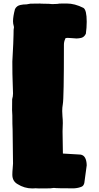

<svg xmlns="http://www.w3.org/2000/svg" viewBox="-20 -893 563 1094"><path d="M201.7 180.7Q192.4 180.7 183.1 179.7Q173.8 180.7 164.6 180.7Q118.7 180.7 79.6 155.8Q50.8 139.2 50.3 103.5Q50.3 85.4 52.2 66.9Q53.7 52.7 54.2 39.1L51.8 -155.8Q50.3 -179.7 50.3 -235.8Q48.8 -250.5 48.8 -265.1Q48.8 -301.3 49.3 -327.6Q54.2 -343.8 54.2 -360.8Q54.2 -372.1 52.2 -423.8Q50.3 -463.4 50.3 -542Q57.1 -665.5 57.1 -694.3L57.6 -723.1Q57.6 -727.1 58.6 -730.7Q59.6 -734.4 59.6 -737.8L58.6 -743.7Q54.2 -757.8 54.2 -771.5Q54.2 -799.3 65.4 -841.3Q75.2 -860.4 96.7 -864.7Q111.3 -868.2 131.8 -868.2Q140.6 -870.1 153.3 -872.1Q161.1 -872.6 200.2 -872.6Q202.1 -873 205.1 -873Q210.4 -873 215.3 -872.1Q271 -871.6 277.3 -869.6Q292 -870.6 302.7 -870.6Q310.5 -870.6 317.4 -872.6Q339.4 -873 360.4 -873Q406.2 -873 455.1 -848.1Q474.1 -836.9 474.1 -769Q474.1 -734.9 469.2 -700.7Q460 -681.6 442.9 -677.2Q428.2 -673.8 415.5 -673.8Q404.3 -673.8 388.7 -675.8Q377.4 -677.2 365.7 -677.2Q358.9 -677.2 352.1 -674.8V-672.4Q344.2 -655.8 344.2 -638.7V-636.7Q344.2 -331.1 337.9 -299.3Q334.5 -280.3 334.5 -260.3Q334.5 -245.1 335.9 -230.5Q337.9 -210.9 337.9 -191.9L336.4 -144.5L338.4 -18.1L438.5 -12.2Q472.7 -7.3 474.1 48.8L460.4 149.9Q456.5 165.5 445.8 170.4Q427.2 178.7 400.9 180.2Q301.8 180.2 286.6 177.7L266.1 180.2Q257.3 180.2 239.5 180.4Q221.7 180.7 201.7 180.7Z"/></svg>

Font: Kaph
Style: Regular
Weight: 400
Designer: GGBotNet
Foundry: f0n7.com
Version: 1.10